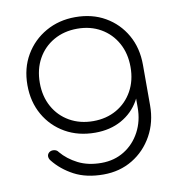

<svg xmlns="http://www.w3.org/2000/svg" viewBox="-84 -629 847 915"><g transform="rotate(-10 339.5 -172.0)"><path d="M340 6Q258 6 195 -30Q132 -66 96 -129Q60 -192 60 -273Q60 -355 97 -418Q134 -481 197.5 -517Q261 -553 340 -553Q422 -553 484.5 -517Q547 -481 583 -418Q619 -355 619 -273L584 -233Q584 -163 553 -109Q522 -55 467 -24.5Q412 6 340 6ZM344 209Q261 209 202.5 178Q144 147 106 99Q98 89 98 78Q98 67 108 59Q118 52 131.5 54Q145 56 152 67Q183 104 231 128.5Q279 153 344 153Q406 153 454.5 123Q503 93 531 40.5Q559 -12 559 -77V-236L586 -273H619V-77Q619 4 583 69Q547 134 485 171.5Q423 209 344 209ZM340 -50Q404 -50 453.5 -78.5Q503 -107 531 -157.5Q559 -208 559 -273Q559 -339 531 -389.5Q503 -440 453.5 -468.5Q404 -497 340 -497Q276 -497 226 -468.5Q176 -440 148 -389.5Q120 -339 120 -273Q120 -208 148 -157.5Q176 -107 226 -78.5Q276 -50 340 -50Z"/></g></svg>

Font: ComfortaaLight
Style: Regular
Weight: 300
Designer: Johan Aakerlund
Foundry: Johan Aakerlund
Version: Version 3.104; ttfautohint (v1.8.1.43-b0c9)